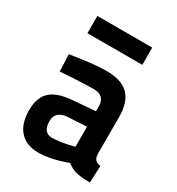

<svg xmlns="http://www.w3.org/2000/svg" viewBox="-176 -835 878 955"><g transform="rotate(30 263.0 -357.0)"><path d="M448 -342C448 -465 388 -511 278 -511C204 -511 75 -489 75 -489L79 -392C79 -392 198 -401 272 -401C310 -401 334 -380 334 -341V-311L210 -301C102 -293 43 -256 43 -149C43 -50 93 11 188 11C265 11 351 -24 351 -24C381 -1 407 11 485 11L489 -86C460 -91 449 -101 448 -136ZM334 -222V-107C334 -107 262 -87 209 -87C176 -87 158 -110 158 -152C158 -193 181 -212 224 -216ZM103 -626H418V-725H103Z"/></g></svg>

Font: TitilliumText22L
Style: 800 wt
Weight: 800
Designer: Campivisivi
Foundry: Campivisivi
Version: 1.000